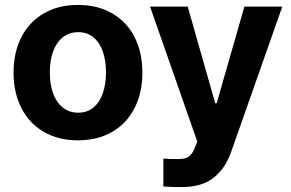

<svg xmlns="http://www.w3.org/2000/svg" viewBox="-20 -557 1175 776"><path d="M34.8 -263.2Q34.8 -345.3 66.5 -407Q98.1 -468.8 157.2 -502.9Q216.2 -537.1 295.2 -537.1Q374.3 -537.1 433.4 -502.9Q492.5 -468.8 523.9 -407Q555.4 -345.3 555.4 -263.2Q555.4 -182.2 523.9 -120.2Q492.5 -58.2 433.4 -24Q374.3 10.2 295.2 10.2Q216.2 10.2 157.2 -24Q98.1 -58.2 66.5 -120.2Q34.8 -182.2 34.8 -263.2ZM408.4 -264.4Q408.4 -311.3 395.7 -348.1Q383 -385 357.8 -406Q332.6 -427 296.3 -427Q259.5 -427 233.5 -406Q207.6 -385 194.4 -348.4Q181.3 -311.9 181.3 -264.4Q181.3 -216.9 194.4 -180.2Q207.6 -143.6 233.5 -122.6Q259.5 -101.6 296.3 -101.6Q332.6 -101.6 357.8 -122.6Q383 -143.6 395.7 -180.5Q408.4 -217.4 408.4 -264.4ZM640.3 196.7V83.9L664.8 85.5Q679.8 85.9 699 85.9Q716.6 85.9 728.3 82.9Q740 79.9 750.3 69.2Q760.6 58.5 768.3 37.3L777.3 15L586.5 -530.3H738.6L849.9 -139.8H855.8L967.7 -530.3H1120.9L913.9 57.9Q889.9 125.5 842 162.4Q794.1 199.2 713.7 199.2Q671.2 199.2 640.3 196.7Z"/></svg>

Font: Pretendard GOV Variable
Style: Regular
Weight: 400
Designer: Base glyphs from Inter by Rasmus Andersson; Hangul glyphs from Noto Sans CJK(Source Han Sans) by Jang Soo-young and Kang
Foundry: Kil Hyung-jin
Version: Version 1.307;Glyphs 3.2 (3192)